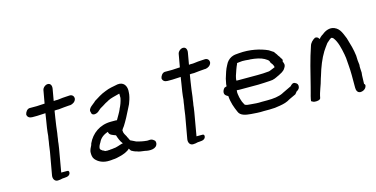

<svg xmlns="http://www.w3.org/2000/svg" viewBox="-67 -929 2543 1297"><g transform="rotate(-15 1204.5 -280.5)"><path d="M115 -442C117 -424 131 -415 150 -415H184C204 -415 223 -418 243 -418L242 -414C240 -405 238 -391 236 -375C230 -341 223 -296 221 -265C219 -252 216 -239 215 -226L211 -203L210 -195C208 -183 206 -171 205 -159L177 -1C173 21 183 43 206 43C218 43 228 41 240 38C256 36 287 40 295 16V15C297 6 295 -3 285 -3H242L270 -164C271 -174 273 -185 275 -198V-199C275 -206 277 -216 279 -227C280 -240 283 -253 285 -267C286 -279 288 -296 291 -316C294 -332 295 -348 298 -363V-364C301 -384 304 -403 306 -414L307 -419C310 -419 312 -419 318 -420H337C364 -424 383 -424 412 -427H419C435 -429 456 -440 460 -461V-462C461 -480 448 -494 426 -491C421 -491 415 -491 409 -490C392 -490 373 -487 355 -485C352 -485 348 -484 345 -484H329L318 -483L332 -563C336 -583 330 -604 308 -604C292 -604 273 -589 270 -572L254 -482C235 -482 217 -479 199 -479H147C130 -477 118 -459 115 -443Z M469 -86C468 -66 470 -47 481 -34C500 -11 533 7 580 4C588 4 595 3 603 2C621 2 639 -3 655 -7C679 -13 707 -23 725 -41C727 -35 732 -29 736 -24C745 -19 757 -12 772 -9C785 -2 808 -1 827 2C857 10 909 11 914 -29C915 -33 913 -37 912 -41L913 -43C906 -51 893 -65 870 -61H861C859 -60 857 -60 857 -60L856 -61L838 -63L821 -66C810 -68 795 -72 785 -75C773 -80 761 -88 748 -93C745 -99 741 -105 739 -111V-113C737 -116 734 -117 733 -121L734 -122C725 -140 715 -148 715 -172C719 -179 724 -187 730 -194V-195H731C753 -230 771 -264 790 -303L804 -331C812 -352 818 -369 822 -393C824 -404 823 -414 824 -423V-424C823 -456 805 -485 763 -480C729 -473 703 -470 673 -457C640 -445 616 -428 588 -411H587V-410C576 -396 528 -374 540 -345C542 -314 581 -324 596 -341C606 -351 614 -356 631 -365C644 -374 660 -383 673 -389V-390H674C697 -403 725 -407 756 -416H759V-407V-392V-386C754 -360 745 -337 734 -316V-315C725 -293 709 -269 697 -247C696 -247 692 -248 689 -248H655C577 -248 518 -204 489 -141C487 -136 487 -131 485 -128C478 -114 472 -104 469 -87ZM535 -96 536 -101C537 -108 544 -123 549 -130H550V-131C562 -159 586 -177 617 -187C617 -187 618 -182 619 -180C623 -164 644 -158 663 -151L665 -149C671 -129 680 -105 693 -89H694C695 -89 695 -88 696 -87C672 -82 646 -69 623 -69L617 -68L602 -67L597 -66H586C583 -65 580 -65 577 -66H576C571 -66 565 -66 563 -69H562L561 -70H560V-71C553 -73 547 -76 544 -80C539 -83 534 -88 535 -96Z M1061 -442C1063 -424 1077 -415 1096 -415H1130C1150 -415 1169 -418 1189 -418L1188 -414C1186 -405 1184 -391 1182 -375C1176 -341 1169 -296 1167 -265C1165 -252 1162 -239 1161 -226L1157 -203L1156 -195C1154 -183 1152 -171 1151 -159L1123 -1C1119 21 1129 43 1152 43C1164 43 1174 41 1186 38C1202 36 1233 40 1241 16V15C1243 6 1241 -3 1231 -3H1188L1216 -164C1217 -174 1219 -185 1221 -198V-199C1221 -206 1223 -216 1225 -227C1226 -240 1229 -253 1231 -267C1232 -279 1234 -296 1237 -316C1240 -332 1241 -348 1244 -363V-364C1247 -384 1250 -403 1252 -414L1253 -419C1256 -419 1258 -419 1264 -420H1283C1310 -424 1329 -424 1358 -427H1365C1381 -429 1402 -440 1406 -461V-462C1407 -480 1394 -494 1372 -491C1367 -491 1361 -491 1355 -490C1338 -490 1319 -487 1301 -485C1298 -485 1294 -484 1291 -484H1275L1264 -483L1278 -563C1282 -583 1276 -604 1254 -604C1238 -604 1219 -589 1216 -572L1200 -482C1181 -482 1163 -479 1145 -479H1093C1076 -477 1064 -459 1061 -443Z M1442 -246C1438 -224 1454 -216 1466 -210C1469 -163 1483 -127 1498 -93C1509 -62 1547 -56 1583 -53C1611 -51 1640 -48 1672 -50H1711C1739 -50 1761 -52 1786 -57C1815 -62 1835 -67 1861 -83C1875 -89 1890 -96 1904 -103H1905C1911 -108 1915 -115 1919 -120C1927 -124 1940 -133 1942 -146C1945 -163 1938 -172 1927 -177C1912 -188 1897 -174 1890 -165C1869 -155 1847 -144 1825 -134L1824 -133C1793 -118 1756 -114 1713 -114H1674C1647 -112 1623 -115 1599 -117C1583 -118 1568 -119 1558 -125C1553 -133 1549 -142 1545 -150C1541 -162 1538 -170 1535 -183C1533 -198 1528 -213 1531 -231V-233H1534C1539 -232 1544 -232 1547 -232H1681C1709 -233 1737 -234 1764 -236C1791 -236 1809 -247 1828 -256H1829C1846 -266 1868 -273 1880 -295C1894 -315 1886 -328 1881 -340C1881 -341 1883 -347 1884 -350V-351C1882 -357 1880 -362 1876 -365C1872 -373 1868 -380 1861 -388C1858 -394 1855 -399 1849 -406C1847 -409 1843 -415 1840 -419H1839C1830 -425 1820 -432 1810 -438C1760 -461 1688 -478 1609 -471C1591 -470 1573 -469 1555 -460C1537 -451 1522 -435 1513 -415C1498 -389 1490 -360 1480 -328L1475 -303C1473 -297 1472 -287 1472 -282V-277L1458 -272H1457C1450 -266 1444 -256 1442 -246ZM1545 -297C1546 -307 1548 -319 1551 -329C1560 -355 1568 -382 1580 -406V-410C1591 -412 1603 -412 1618 -414C1633 -414 1647 -413 1665 -411H1674C1710 -408 1745 -401 1768 -388C1779 -381 1793 -374 1797 -364V-362C1799 -355 1801 -351 1805 -347C1807 -345 1809 -342 1811 -339C1814 -331 1819 -326 1818 -317C1810 -314 1800 -309 1791 -306C1785 -304 1778 -300 1774 -300H1773C1746 -297 1719 -296 1692 -296H1553C1552 -296 1550 -296 1548 -297Z M1997 -32C2006 -27 2012 -21 2027 -22C2034 -21 2060 -23 2062 -37C2070 -82 2089 -117 2100 -162L2106 -180C2123 -238 2144 -291 2171 -335C2181 -352 2194 -367 2205 -383L2228 -403C2232 -406 2234 -407 2239 -410C2243 -410 2249 -407 2252 -404C2277 -374 2288 -325 2297 -278L2301 -252C2302 -235 2304 -217 2305 -199C2309 -155 2308 -109 2308 -61V-43C2308 -27 2313 -7 2334 -5H2335C2355 -5 2375 -17 2379 -37C2380 -42 2380 -47 2373 -52C2373 -70 2375 -93 2375 -112L2377 -130C2377 -149 2373 -167 2376 -185C2373 -203 2371 -229 2371 -250C2371 -252 2372 -248 2371 -250C2369 -261 2368 -271 2366 -282L2359 -314C2353 -336 2347 -355 2341 -377H2340L2341 -378C2326 -411 2317 -452 2277 -468C2246 -481 2213 -466 2193 -449C2191 -448 2186 -445 2182 -442L2171 -433C2169 -431 2167 -428 2163 -423C2162 -424 2161 -425 2159 -426C2156 -434 2146 -441 2133 -439L2132 -438C2116 -430 2098 -412 2093 -393C2064 -309 2043 -220 2020 -128L2009 -86C2006 -74 2001 -59 1999 -46Z"/></g></svg>

Font: Scribbler
Style: BdIta
Weight: 700
Designer: Mew Too
Foundry: Cannot Into Space Fonts
Version: Version 1.001